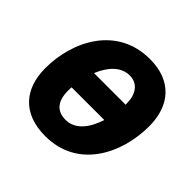

<svg xmlns="http://www.w3.org/2000/svg" viewBox="-180 -906 1097 1097"><g transform="rotate(45 368.5 -357.5)"><path d="M325 10C588 10 706 -228 706 -450C706 -616 614 -725 438 -725C173 -725 51 -487 51 -265C51 -99 143 10 325 10ZM523 -442H268C302 -525 355 -577 422 -577C488 -577 523 -525 523 -451ZM342 -138C270 -138 234 -182 234 -266C234 -275 234 -284 235 -294H499C471 -206 420 -138 342 -138Z"/></g></svg>

Font: Noto Sans Black
Style: Italic
Weight: 900
Italic angle: -12°
Designer: Monotype Design Team
Foundry: Monotype Imaging Inc.
Version: Version 2.013